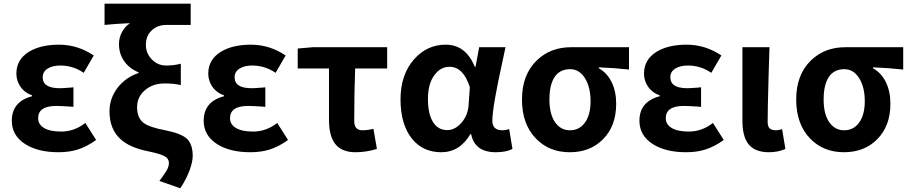

<svg xmlns="http://www.w3.org/2000/svg" viewBox="-20 -799 4854 1025"><path d="M292 13.7Q183.6 13.7 115.2 -29.3Q43 -75.2 43 -154.3Q43 -256.8 151.4 -285.2V-290Q111.3 -303.7 87.9 -337.9Q67.4 -369.1 67.4 -406.2Q67.4 -481.4 135.7 -523.4Q198.2 -560.5 294.9 -560.5Q394.5 -560.5 480.5 -502.9L426.8 -410.2Q370.1 -449.2 301.8 -449.2Q259.8 -449.2 233.9 -432.6Q208 -416 208 -386.7Q208 -328.1 297.9 -328.1Q314.5 -328.1 352.5 -331.1Q365.2 -332 372.1 -333V-228.5Q364.3 -229.5 347.7 -230.5Q301.8 -233.4 280.3 -233.4Q183.6 -233.4 183.6 -168Q183.6 -134.8 215.3 -115.7Q247.1 -96.7 306.6 -96.7Q377 -96.7 435.5 -142.6L493.2 -51.8Q443.4 -15.6 392.6 0Q347.7 13.7 292 13.7Z M942.4 206.1 831.1 167Q859.4 128.9 868.2 113.3Q881.8 90.8 881.8 71.3Q881.8 47.9 859.4 35.2Q836.9 22.5 771.5 8.8Q673.8 -10.7 625 -54.7Q564.5 -108.4 564.5 -205.1Q564.5 -275.4 610.4 -334Q654.3 -387.7 719.7 -409.2V-413.1Q670.9 -432.6 643.1 -472.2Q615.2 -511.7 615.2 -563.5Q615.2 -597.7 630.9 -627.4Q646.5 -657.2 673.8 -674.8Q670.9 -674.8 665 -674.8Q595.7 -671.9 538.1 -666V-779.3H998V-666H869.1Q821.3 -666 791 -637.7Q758.8 -608.4 758.8 -559.6Q758.8 -514.6 790.5 -481.9Q822.3 -449.2 866.2 -449.2Q910.2 -449.2 945.3 -459V-344.7Q909.2 -353.5 858.4 -353.5Q796.9 -353.5 755.9 -319.3Q711.9 -283.2 711.9 -226.6Q711.9 -167 750 -140.6Q780.3 -119.1 862.3 -103.5Q947.3 -86.9 978.5 -57.6Q1008.8 -28.3 1008.8 33.2Q1008.8 63.5 993.2 107.4Q974.6 158.2 942.4 206.1Z M1316.4 13.7Q1208 13.7 1139.6 -29.3Q1067.4 -75.2 1067.4 -154.3Q1067.4 -256.8 1175.8 -285.2V-290Q1135.7 -303.7 1112.3 -337.9Q1091.8 -369.1 1091.8 -406.2Q1091.8 -481.4 1160.2 -523.4Q1222.7 -560.5 1319.3 -560.5Q1418.9 -560.5 1504.9 -502.9L1451.2 -410.2Q1394.5 -449.2 1326.2 -449.2Q1284.2 -449.2 1258.3 -432.6Q1232.4 -416 1232.4 -386.7Q1232.4 -328.1 1322.3 -328.1Q1338.9 -328.1 1377 -331.1Q1389.6 -332 1396.5 -333V-228.5Q1388.7 -229.5 1372.1 -230.5Q1326.2 -233.4 1304.7 -233.4Q1208 -233.4 1208 -168Q1208 -134.8 1239.7 -115.7Q1271.5 -96.7 1331.1 -96.7Q1401.4 -96.7 1460 -142.6L1517.6 -51.8Q1467.8 -15.6 1417 0Q1372.1 13.7 1316.4 13.7Z M1877.9 13.7Q1801.8 13.7 1767.6 -33.2Q1736.3 -75.2 1736.3 -160.2V-433.6H1569.3V-540L1649.4 -546.9H2046.9V-433.6H1876Q1871.1 -305.7 1871.1 -153.3Q1871.1 -103.5 1914.1 -103.5Q1942.4 -103.5 1973.6 -111.3L1992.2 -3.9Q1935.5 13.7 1877.9 13.7Z M2627 13.7Q2514.6 13.7 2495.1 -83H2491.2Q2434.6 13.7 2335.4 13.7Q2236.3 13.7 2177.7 -60.5Q2118.2 -136.7 2118.2 -269Q2118.2 -401.4 2191.4 -483.4Q2259.8 -560.5 2359.4 -560.5Q2466.8 -560.5 2514.6 -442.4H2518.6L2538.1 -546.9H2678.7Q2673.8 -525.4 2664.1 -478.5Q2608.4 -227.5 2608.4 -154.3Q2608.4 -103.5 2662.1 -103.5Q2680.7 -103.5 2698.2 -110.4L2715.8 -3.9Q2682.6 13.7 2627 13.7ZM2368.2 -104.5Q2409.2 -104.5 2443.4 -143.6Q2477.5 -182.6 2481.4 -236.3L2488.3 -333Q2454.1 -442.4 2379.9 -442.4Q2333 -442.4 2300.8 -400.4Q2264.6 -353.5 2264.6 -271Q2264.6 -188.5 2293 -145.5Q2319.3 -104.5 2368.2 -104.5Z M2841.8 -58.6Q2766.6 -135.7 2766.6 -267.6Q2766.6 -401.4 2846.7 -477.5Q2918.9 -546.9 3028.3 -546.9H3337.9V-427.7Q3257.8 -436.5 3176.8 -439.5V-434.6Q3220.7 -410.2 3245.1 -360.8Q3269.5 -311.5 3269.5 -245.1Q3269.5 -126 3199.2 -55.7Q3130.9 13.7 3021.5 13.7Q2912.1 13.7 2841.8 -58.6ZM3104.5 -378.9Q3074.2 -429.7 3023.4 -429.7Q2971.7 -429.7 2943.4 -391.6Q2913.1 -349.6 2913.1 -267.6Q2913.1 -190.4 2942.9 -147Q2972.7 -103.5 3022.9 -103.5Q3073.2 -103.5 3103 -145Q3132.8 -186.5 3132.8 -258.8Q3132.8 -331.1 3104.5 -378.9Z M3642.6 13.7Q3534.2 13.7 3465.8 -29.3Q3393.6 -75.2 3393.6 -154.3Q3393.6 -256.8 3502 -285.2V-290Q3461.9 -303.7 3438.5 -337.9Q3418 -369.1 3418 -406.2Q3418 -481.4 3486.3 -523.4Q3548.8 -560.5 3645.5 -560.5Q3745.1 -560.5 3831.1 -502.9L3777.3 -410.2Q3720.7 -449.2 3652.3 -449.2Q3610.4 -449.2 3584.5 -432.6Q3558.6 -416 3558.6 -386.7Q3558.6 -328.1 3648.4 -328.1Q3665 -328.1 3703.1 -331.1Q3715.8 -332 3722.7 -333V-228.5Q3714.8 -229.5 3698.2 -230.5Q3652.3 -233.4 3630.9 -233.4Q3534.2 -233.4 3534.2 -168Q3534.2 -134.8 3565.9 -115.7Q3597.7 -96.7 3657.2 -96.7Q3727.5 -96.7 3786.1 -142.6L3843.8 -51.8Q3793.9 -15.6 3743.2 0Q3698.2 13.7 3642.6 13.7Z M4085 13.7Q4007.8 13.7 3973.6 -32.2Q3943.4 -73.2 3943.4 -155.3V-546.9H4087.9Q4086.9 -496.1 4083 -387.7Q4078.1 -211.9 4078.1 -148.4Q4078.1 -124 4088.9 -113.8Q4099.6 -103.5 4122.1 -103.5Q4137.7 -103.5 4155.3 -109.4L4172.9 -3.9Q4133.8 13.7 4085 13.7Z M4305.7 -58.6Q4230.5 -135.7 4230.5 -267.6Q4230.5 -401.4 4310.5 -477.5Q4382.8 -546.9 4492.2 -546.9H4801.8V-427.7Q4721.7 -436.5 4640.6 -439.5V-434.6Q4684.6 -410.2 4709 -360.8Q4733.4 -311.5 4733.4 -245.1Q4733.4 -126 4663.1 -55.7Q4594.7 13.7 4485.4 13.7Q4376 13.7 4305.7 -58.6ZM4568.4 -378.9Q4538.1 -429.7 4487.3 -429.7Q4435.5 -429.7 4407.2 -391.6Q4377 -349.6 4377 -267.6Q4377 -190.4 4406.7 -147Q4436.5 -103.5 4486.8 -103.5Q4537.1 -103.5 4566.9 -145Q4596.7 -186.5 4596.7 -258.8Q4596.7 -331.1 4568.4 -378.9Z"/></svg>

Font: Bpmf GenYo Gothic B
Style: B
Weight: 700
Foundry: But Ko
Version: Version 1.320